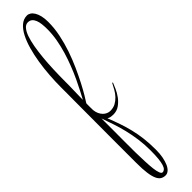

<svg xmlns="http://www.w3.org/2000/svg" viewBox="-345 -572 890 890"><g transform="rotate(-45 99.5 -127.5)"><path d="M67.9 361.8Q54.7 361.8 44.2 355.7Q33.7 349.6 26.6 334Q19.5 318.4 15.9 292Q12.2 265.6 12.2 225.1Q12.2 137.2 12.2 72.5Q12.2 7.8 12.5 -39.6Q12.7 -86.9 12.7 -120.1Q12.7 -153.3 12.9 -179Q13.2 -204.6 13.2 -225.8Q13.2 -247.1 13.2 -270Q13.2 -307.1 16.1 -347.2Q19 -387.2 25.1 -425.8Q31.2 -464.4 41 -499Q50.8 -533.7 64.5 -560.1Q78.1 -586.4 96.2 -601.8Q114.3 -617.2 137.2 -617.2Q146 -617.2 154.8 -611.6Q163.6 -606 170.7 -594.5Q177.7 -583 181.9 -565.9Q186 -548.8 186 -525.9Q186 -485.8 177.5 -444.3Q168.9 -402.8 155.3 -362.8Q141.6 -322.8 125 -286.1Q108.4 -249.5 92.8 -219.2Q77.1 -189 64 -167Q50.8 -145 43.9 -134.8Q43.9 -133.3 43.7 -131.1Q43.5 -128.9 43.5 -124.3Q43.5 -119.6 43.5 -111.6Q43.5 -103.5 43.9 -89.8Q45.4 -75.7 50.5 -64.7Q55.7 -53.7 63.2 -46.1Q70.8 -38.6 79.8 -34.7Q88.9 -30.8 98.1 -30.8Q117.7 -30.8 132.6 -38.8Q147.5 -46.9 159.2 -59.3Q170.9 -71.8 179.7 -87.2Q188.5 -102.5 195.8 -117.2L199.2 -115.2Q194.8 -104 186.8 -85.9Q178.7 -67.9 166.3 -50.8Q153.8 -33.7 136.2 -21.2Q118.7 -8.8 95.2 -8.8Q88.4 -8.8 80.3 -10Q72.3 -11.2 64 -16.1Q76.2 14.6 86.4 44.2Q96.7 73.7 104.2 105Q111.8 136.2 116 170.7Q120.1 205.1 120.1 246.1Q120.1 272 116 293.2Q111.8 314.5 105 329.8Q98.1 345.2 88.4 353.5Q78.6 361.8 67.9 361.8ZM45.9 -272.9Q45.9 -258.8 45.7 -242.7Q45.4 -226.6 44.9 -211.2Q44.4 -195.8 44.2 -181.6Q43.9 -167.5 43.9 -157.2Q52.2 -172.9 64.2 -195.8Q76.2 -218.8 89.1 -246.3Q102.1 -273.9 114.5 -305.7Q127 -337.4 137 -370.6Q147 -403.8 153.1 -438Q159.2 -472.2 159.2 -504.9Q159.2 -522.5 157.5 -538.3Q155.8 -554.2 151.1 -565.9Q146.5 -577.6 138.4 -584.7Q130.4 -591.8 117.2 -591.8Q103.5 -591.8 92.8 -579.3Q82 -566.9 74.2 -544.7Q66.4 -522.5 61 -492.2Q55.7 -461.9 52.2 -426.5Q48.8 -391.1 47.4 -351.8Q45.9 -312.5 45.9 -272.9ZM100.1 229Q100.1 190.4 95.2 155.3Q90.3 120.1 82.5 87.6Q74.7 55.2 64.5 24.7Q54.2 -5.9 43.9 -35.2V47.9Q43.9 83 43.7 118.4Q43.5 153.8 43.9 186.5Q44.4 219.2 45.7 247.6Q46.9 275.9 49.3 296.9Q51.8 317.9 56.4 329.8Q61 341.8 67.9 341.8Q75.2 341.8 81.3 336.2Q87.4 330.6 91.6 317.6Q95.7 304.7 97.9 283Q100.1 261.2 100.1 229Z"/></g></svg>

Font: Stalemate
Style: Regular
Weight: 400
Designer: Astigmatic (AOETI)
Foundry: Astigmatic (AOETI)
Version: Version 001.000